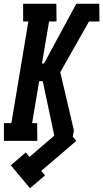

<svg xmlns="http://www.w3.org/2000/svg" viewBox="-20 -755 553 1029"><path d="M141 254 38 131 118 62 138 86 271 -28 209 -320H190L152 -95H179L180 0H1V-95H41L132 -640H104V-735H282L283 -640H243L205 -415H216L389 -735H512L513 -640H457L303 -368L376 -56L370 -22L389 0L201 161L221 185Z"/></svg>

Font: Iosevka QP
Style: Bold Italic
Weight: 700
Italic angle: -9°
Designer: Belleve Invis
Foundry: Belleve Invis
Version: Version 20.0.0; ttfautohint (v1.8.4)